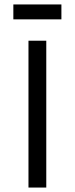

<svg xmlns="http://www.w3.org/2000/svg" viewBox="-20 -843 336 863"><path d="M256 -823V-756H40V-823ZM188 -660V0H108V-660Z"/></svg>

Font: Elaine Sans
Style: Regular
Weight: 400
Designer: Wei Huang
Foundry: Wei Huang
Version: Version 2.001;December 24, 2019;FontCreator 12.0.0.2547 64-b